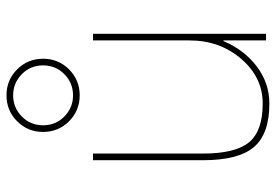

<svg xmlns="http://www.w3.org/2000/svg" viewBox="-146 -674 830 577"><g transform="rotate(-90 268.5 -385.0)"><path d="M436 -128H434Q408 -66 358 -28Q308 10 246 10Q155 10 115.5 -36.5Q76 -83 76 -190V-520H96V-190Q96 -92 130 -51Q164 -10 246 -10Q325 -10 380.5 -74.5Q436 -139 436 -230V-520H456V0H436ZM349 -748Q381 -716 381 -670Q381 -624 349 -592Q317 -560 271 -560Q225 -560 193 -592Q161 -624 161 -670Q161 -716 193 -748Q225 -780 271 -780Q317 -780 349 -748ZM334.5 -606Q361 -632 361 -670Q361 -708 334.5 -734Q308 -760 271 -760Q234 -760 207.5 -734Q181 -708 181 -670Q181 -632 207.5 -606Q234 -580 271 -580Q308 -580 334.5 -606Z"/></g></svg>

Font: M PLUS 1p Thin
Style: Regular
Weight: 250
Version: Version 1.062